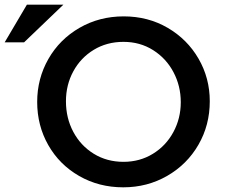

<svg xmlns="http://www.w3.org/2000/svg" viewBox="-83 -787 963 821"><path d="M814 -354Q814 -453 766 -536Q718 -619 634 -668Q550 -717 446 -717Q342 -717 257 -668Q172 -619 124 -535Q76 -451 76 -351Q76 -250 123.5 -166.5Q171 -83 255.5 -34.5Q340 14 444 14Q547 14 632 -35Q717 -84 765.5 -168Q814 -252 814 -354ZM690 -350Q690 -281 658.5 -222.5Q627 -164 571 -129.5Q515 -95 445 -95Q374 -95 318 -129.5Q262 -164 230.5 -223Q199 -282 199 -354Q199 -424 230.5 -482Q262 -540 318 -574Q374 -608 445 -608Q516 -608 572 -572.5Q628 -537 659 -478Q690 -419 690 -350ZM-63 -606H20L188 -767H32Z"/></svg>

Font: Geom Medium
Style: Bold
Weight: 500
Version: Version 1.102